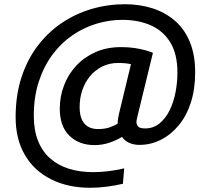

<svg xmlns="http://www.w3.org/2000/svg" viewBox="-20 -732 983 909"><path d="M408 157Q302 157 222 117Q142 77 98 2Q54 -73 54 -177Q54 -281 81.5 -365.5Q109 -450 158 -514.5Q207 -579 272 -623Q337 -667 413.5 -689.5Q490 -712 571 -712Q642 -712 702.5 -692.5Q763 -673 808.5 -633.5Q854 -594 879 -533Q904 -472 904 -390Q904 -310 883.5 -246.5Q863 -183 826 -138.5Q789 -94 741 -70Q693 -46 640 -46Q613 -46 591 -56Q569 -66 558 -84Q530 -67 496.5 -56Q463 -45 428 -45Q354 -45 308.5 -89.5Q263 -134 263 -217Q263 -275 283 -327.5Q303 -380 340.5 -420.5Q378 -461 431.5 -485Q485 -509 553 -509Q589 -509 618 -504.5Q647 -500 668.5 -494Q690 -488 704 -482L631 -182Q630 -175 628 -168Q626 -161 626 -154Q626 -142 634 -133Q642 -124 667 -124Q706 -124 735 -147.5Q764 -171 783 -209.5Q802 -248 811 -295Q820 -342 820 -389Q820 -475 787 -530Q754 -585 695 -611.5Q636 -638 559 -638Q497 -638 436 -619.5Q375 -601 321.5 -564Q268 -527 227.5 -472Q187 -417 163.5 -345Q140 -273 140 -184Q140 -116 160 -65.5Q180 -15 217.5 18Q255 51 306.5 67Q358 83 421 83Q454 83 492.5 78.5Q531 74 568 65L562 138Q524 147 484 152Q444 157 408 157ZM444 -121Q476 -121 497.5 -128.5Q519 -136 537 -146Q537 -162 539.5 -173.5Q542 -185 544 -196L600 -428Q595 -430 577 -432Q559 -434 540 -434Q498 -434 464 -417Q430 -400 406 -371Q382 -342 369.5 -304.5Q357 -267 357 -226Q357 -173 379.5 -147Q402 -121 444 -121Z"/></svg>

Font: Ubuntu Sans Medium
Style: Italic
Weight: 500
Italic angle: -13.5°
Designer: Dalton Maag Ltd
Foundry: Dalton Maag Ltd
Version: Version 1.006